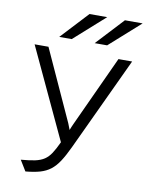

<svg xmlns="http://www.w3.org/2000/svg" viewBox="-99 -993 847 1078"><g transform="rotate(10 324.5 -454.5)"><path d="M121.5 12 84.5 -48.5Q134 -52.5 165.2 -59.2Q196.5 -66 217.2 -79.8Q238 -93.5 254.2 -118.2Q270.5 -143 289.5 -184L48.5 -700H127.5L311.5 -296.5Q318.5 -280.5 325.5 -260.5Q329 -270.5 332.8 -279Q336.5 -287.5 341 -297.5L526.5 -700H604.5L355 -167Q331 -116 309.5 -83.2Q288 -50.5 262.8 -31.2Q237.5 -12 203.8 -2.2Q170 7.5 121.5 12ZM379.5 -765 524.5 -921H625.5L450.5 -765ZM177.5 -765 322.5 -921H423.5L248.5 -765Z"/></g></svg>

Font: Overpass Light
Style: Regular
Weight: 300
Designer: Delve Withrington, Dave Bailey, Thomas Jockin
Foundry: Delve Fonts LLC
Version: Version 4.000; ttfautohint (v1.8.3)